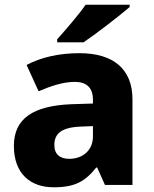

<svg xmlns="http://www.w3.org/2000/svg" viewBox="-20 -786 653 816"><path d="M531 -756V-766H344C313 -721 256 -656 223 -619V-606H335C387 -641 488 -719 531 -756ZM318 -560C230 -560 153 -542 93 -510L144 -398C197 -421 249 -438 298 -438C346 -438 375 -415 375 -362V-346L281 -343C122 -336 39 -283 39 -166C39 -46 111 10 208 10C299 10 342 -15 389 -74H393L426 0H543V-364C543 -493 461 -560 318 -560ZM324 -248 375 -250V-206C375 -147 331 -111 275 -111C237 -111 211 -128 211 -170C211 -217 240 -245 324 -248Z"/></svg>

Font: Noto Sans Arabic ExtBd
Style: Regular
Weight: 800
Designer: Monotype Design Team, Nadine Chahine, Nizar Qandah and Khaled Hosny
Foundry: Monotype Imaging Inc.
Version: Version 2.012